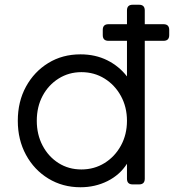

<svg xmlns="http://www.w3.org/2000/svg" viewBox="-20 -777 733 809"><path d="M319 12Q244 12 184 -24.5Q124 -61 89.5 -124.5Q55 -188 55 -268Q55 -349 89.5 -412Q124 -475 183.5 -511.5Q243 -548 319 -548Q382 -548 432 -523Q482 -498 515 -455V-605H437Q413 -605 413 -629V-651Q413 -675 437 -675H515V-733Q515 -757 539 -757H566Q590 -757 590 -733V-675H669Q693 -675 693 -651V-629Q693 -605 669 -605H590V-24Q590 0 566 0H539Q515 0 515 -24V-87Q485 -40 433 -14Q381 12 319 12ZM323 -63Q377 -63 420.5 -90Q464 -117 489.5 -163.5Q515 -210 515 -268Q515 -326 489.5 -372.5Q464 -419 420.5 -446Q377 -473 323 -473Q270 -473 227 -446Q184 -419 159.5 -373Q135 -327 135 -268Q135 -210 159.5 -163.5Q184 -117 226.5 -90Q269 -63 323 -63Z"/></svg>

Font: Pitagon Sans Text
Style: Regular
Weight: 400
Designer: Travis Tran
Foundry: Pitagon
Version: Version 1.001; ttfautohint (v1.8.4.7-5d5b);gftools[0.9.26]